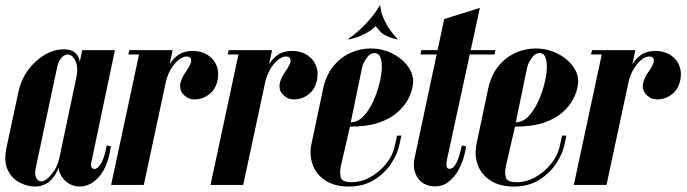

<svg xmlns="http://www.w3.org/2000/svg" viewBox="-30 -679 2521 705"><path d="M305 -81Q302 -70 307.5 -63Q313 -56 323 -60Q333 -64 343.5 -83.5Q354 -103 362 -145L377 -142Q368 -78 344 -43.5Q320 -9 290 1Q260 11 234 0.5Q208 -10 193.5 -36Q179 -62 188 -99L272 -495H392ZM251 -398Q256 -424 251.5 -442Q247 -460 238 -469.5Q229 -479 219 -479Q212 -479 204 -474Q196 -469 189.5 -458.5Q183 -448 180 -433L101 -61Q98 -46 100 -35.5Q102 -25 108 -19Q114 -13 122 -13Q131 -13 144 -23.5Q157 -34 169.5 -53Q182 -72 188 -99ZM197 -102Q188 -63 173.5 -39Q159 -15 139.5 -4.5Q120 6 98 6Q72 6 43.5 -8Q15 -22 -1 -53.5Q-17 -85 -6 -138L38 -343Q47 -385 72 -420Q97 -455 132 -476.5Q167 -498 204 -498Q232 -498 246.5 -485Q261 -472 263.5 -448.5Q266 -425 260 -392Z M553 -304 567 -372Q574 -405 587 -432Q600 -459 622 -475.5Q644 -492 678 -492Q709 -492 732 -477.5Q755 -463 765 -439Q775 -415 769 -385Q762 -352 740.5 -334.5Q719 -317 695 -314.5Q671 -312 657 -321Q636 -335 632.5 -351.5Q629 -368 636 -385.5Q643 -403 654 -418Q672 -444 672 -456Q672 -468 662.5 -470.5Q653 -473 642 -469Q632 -465 622.5 -456.5Q613 -448 604 -435.5Q595 -423 588 -406.5Q581 -390 577 -371L563 -304ZM378 0 484 -495H604L498 0ZM441 -479 445 -495H494L500 -479Z M918 -304 932 -372Q939 -405 952 -432Q965 -459 987 -475.5Q1009 -492 1043 -492Q1074 -492 1097 -477.5Q1120 -463 1130 -439Q1140 -415 1134 -385Q1127 -352 1105.5 -334.5Q1084 -317 1060 -314.5Q1036 -312 1022 -321Q1001 -335 997.5 -351.5Q994 -368 1001 -385.5Q1008 -403 1019 -418Q1037 -444 1037 -456Q1037 -468 1027.5 -470.5Q1018 -473 1007 -469Q997 -465 987.5 -456.5Q978 -448 969 -435.5Q960 -423 953 -406.5Q946 -390 942 -371L928 -304ZM743 0 849 -495H969L863 0ZM806 -479 810 -495H859L865 -479Z M1114 -152 1156 -351Q1167 -403 1194 -436Q1221 -469 1257 -485Q1293 -501 1330 -501Q1375 -501 1412.5 -481.5Q1450 -462 1470.5 -431.5Q1491 -401 1486 -368Q1483 -343 1469.5 -316.5Q1456 -290 1429.5 -266.5Q1403 -243 1360.5 -228.5Q1318 -214 1255 -214L1222 -71Q1216 -43 1221.5 -26.5Q1227 -10 1261 -10Q1297 -10 1330.5 -29Q1364 -48 1388 -78Q1412 -108 1419 -141L1428 -181H1444L1436 -145Q1429 -113 1405.5 -77.5Q1382 -42 1343 -18Q1304 6 1251 6Q1200 6 1166 -15.5Q1132 -37 1118.5 -73Q1105 -109 1114 -152ZM1258 -230Q1283 -230 1304 -251.5Q1325 -273 1340 -306Q1355 -339 1363.5 -373.5Q1372 -408 1372 -433Q1372 -456 1366 -470Q1360 -484 1346 -484Q1328 -484 1315.5 -465Q1303 -446 1300 -433ZM1250 -534 1248 -535Q1291 -567 1315.5 -594Q1340 -621 1351.5 -638.5Q1363 -656 1364 -659H1366L1350 -584Q1349 -582 1337.5 -572.5Q1326 -563 1304.5 -552Q1283 -541 1250 -534ZM1428 -534Q1383 -545 1366.5 -563Q1350 -581 1348 -584L1364 -659H1366Q1366 -656 1369.5 -638.5Q1373 -621 1387 -594Q1401 -567 1430 -535Z M1601 -609 1732 -650 1616 -115Q1615 -111 1612 -97.5Q1609 -84 1609.5 -71.5Q1610 -59 1621 -59Q1631 -59 1639.5 -70.5Q1648 -82 1654.5 -102Q1661 -122 1666 -145L1681 -142Q1680 -127 1672.5 -100.5Q1665 -74 1649.5 -48Q1634 -22 1610 -6.5Q1586 9 1552 4Q1531 1 1515.5 -12.5Q1500 -26 1493 -49Q1486 -72 1493 -102ZM1688 -479 1691 -495H1789L1786 -479ZM1514 -479 1517 -495H1583L1580 -479Z M1720 -152 1762 -351Q1773 -403 1800 -436Q1827 -469 1863 -485Q1899 -501 1936 -501Q1981 -501 2018.5 -481.5Q2056 -462 2076.5 -431.5Q2097 -401 2092 -368Q2089 -343 2075.5 -316.5Q2062 -290 2035.5 -266.5Q2009 -243 1966.5 -228.5Q1924 -214 1861 -214L1828 -71Q1822 -43 1827.5 -26.5Q1833 -10 1867 -10Q1903 -10 1936.5 -29Q1970 -48 1994 -78Q2018 -108 2025 -141L2034 -181H2050L2042 -145Q2035 -113 2011.5 -77.5Q1988 -42 1949 -18Q1910 6 1857 6Q1806 6 1772 -15.5Q1738 -37 1724.5 -73Q1711 -109 1720 -152ZM1864 -230Q1889 -230 1910 -251.5Q1931 -273 1946 -306Q1961 -339 1969.5 -373.5Q1978 -408 1978 -433Q1978 -456 1972 -470Q1966 -484 1952 -484Q1934 -484 1921.5 -465Q1909 -446 1906 -433Z M2252 -304 2266 -372Q2273 -405 2286 -432Q2299 -459 2321 -475.5Q2343 -492 2377 -492Q2408 -492 2431 -477.5Q2454 -463 2464 -439Q2474 -415 2468 -385Q2461 -352 2439.5 -334.5Q2418 -317 2394 -314.5Q2370 -312 2356 -321Q2335 -335 2331.5 -351.5Q2328 -368 2335 -385.5Q2342 -403 2353 -418Q2371 -444 2371 -456Q2371 -468 2361.5 -470.5Q2352 -473 2341 -469Q2331 -465 2321.5 -456.5Q2312 -448 2303 -435.5Q2294 -423 2287 -406.5Q2280 -390 2276 -371L2262 -304ZM2077 0 2183 -495H2303L2197 0ZM2140 -479 2144 -495H2193L2199 -479Z"/></svg>

Font: Emberly Black
Style: Italic
Weight: 900
Italic angle: -12°
Designer: Rajesh Rajput
Foundry: Rajesh Rajput
Version: Version 1.000